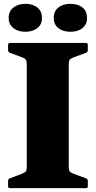

<svg xmlns="http://www.w3.org/2000/svg" viewBox="-20 -977 498 997"><path d="M119 0V-754H337V0ZM32 0Q22 0 22 -10V-38Q22 -47 31 -51L90 -73Q110 -81 114.5 -88Q119 -95 119 -111V-201H337V-115Q337 -93 342.5 -86.5Q348 -80 362 -75L427 -51Q436 -47 436 -38V-10Q436 0 426 0ZM22 -744Q22 -754 32 -754H426Q436 -754 436 -744V-716Q436 -707 427 -703L362 -679Q348 -674 342.5 -667.5Q337 -661 337 -639V-553H119V-643Q119 -659 114.5 -666.5Q110 -674 90 -681L31 -703Q22 -707 22 -716ZM112 -812Q74 -812 49.5 -831Q25 -850 25 -884Q25 -919 49.5 -938Q74 -957 112 -957Q150 -957 174 -938Q198 -919 198 -884Q198 -850 174 -831Q150 -812 112 -812ZM346 -812Q307 -812 283 -831Q259 -850 259 -884Q259 -919 283 -938Q307 -957 346 -957Q385 -957 408.5 -938Q432 -919 432 -884Q432 -850 408.5 -831Q385 -812 346 -812Z"/></svg>

Font: Hahmlet Black
Style: Regular
Weight: 900
Version: Version 1.002